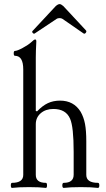

<svg xmlns="http://www.w3.org/2000/svg" viewBox="-20 -919 523 943"><path d="M150.9 -754.9Q146 -751.5 140.9 -757.1Q135.7 -762.7 140.1 -767.1L253.9 -889.2Q265.1 -898.9 272.9 -898.9Q279.8 -898.9 291 -889.2L401.9 -770Q406.7 -765.1 401.4 -758.1Q396 -751 390.1 -754.9L287.1 -826.2Q280.8 -830.1 272.9 -830.1Q263.2 -830.1 257.8 -826.2ZM39.1 3.9Q33.2 3.9 33.2 -8.5Q33.2 -21 39.1 -21Q94.2 -21 94.2 -60.1V-578.1Q94.2 -645 53.2 -645Q47.4 -645 47.4 -657Q47.4 -668.9 53.2 -668.9Q64.5 -668.9 92.3 -684.1Q120.1 -699.2 134.8 -712.9Q147 -725.1 152.8 -725.1Q159.7 -725.1 158.2 -710.9Q155.8 -667 155.8 -636.2V-374L162.1 -372.1Q188.5 -399.9 215.1 -412.4Q241.7 -424.8 274.9 -424.8Q342.3 -424.8 376 -370.1Q391.1 -343.8 397.5 -310.5Q403.8 -277.3 403.8 -225.1V-60.1Q403.8 -21 460.9 -21Q467.8 -21 467.8 -8.5Q467.8 3.9 460.9 3.9Q430.2 0 377 0Q323.7 0 293 3.9Q286.1 3.9 286.1 -8.5Q286.1 -21 293 -21Q341.8 -21 341.8 -61V-172.9Q341.8 -296.4 324.2 -335.9Q303.7 -383.8 242.2 -383.8Q204.1 -383.8 179.9 -362.8Q155.8 -341.8 155.8 -309.1V-60.1Q155.8 -21 205.1 -21Q210.9 -21 210.9 -8.5Q210.9 3.9 205.1 3.9Q174.3 0 123 0Q69.8 0 39.1 3.9Z"/></svg>

Font: Junicode SmCond Light
Style: Regular
Weight: 300
Width: 4
Designer: Peter S. Baker
Version: Version 2.206